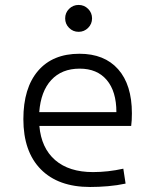

<svg xmlns="http://www.w3.org/2000/svg" viewBox="-20 -744 626 774"><path d="M343.3 9.8Q214.8 9.8 144.5 -61.5Q74.2 -132.8 74.2 -263.7Q74.2 -389.2 133.3 -458.3Q192.4 -527.3 300.3 -527.3Q400.9 -527.3 456.3 -464.8Q511.7 -402.3 511.7 -287.1Q511.7 -256.8 508.8 -236.3H138.7Q146.5 -147 202.4 -98.6Q258.3 -50.3 355 -50.3Q415.5 -50.3 477.1 -64L486.3 -3.9Q452.6 3.4 415.3 6.6Q377.9 9.8 343.3 9.8ZM301.3 -467.3Q229 -467.3 186.8 -421.6Q144.5 -376 138.2 -292H449.2Q449.2 -375.5 410.4 -421.4Q371.6 -467.3 301.3 -467.3ZM296.9 -615.7Q274.4 -615.7 258.5 -631.6Q242.7 -647.5 242.7 -669.9Q242.7 -692.4 258.5 -708.3Q274.4 -724.1 296.9 -724.1Q319.3 -724.1 335.2 -708.3Q351.1 -692.4 351.1 -669.9Q351.1 -647.5 335.2 -631.6Q319.3 -615.7 296.9 -615.7Z"/></svg>

Font: Caskaydia Cove Light
Style: Regular
Weight: 300
Monospace: yes
Designer: Aaron Bell
Foundry: Saja Typeworks
Version: Version 4.300; ttfautohint (v1.8.3)